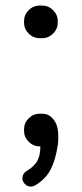

<svg xmlns="http://www.w3.org/2000/svg" viewBox="-20 -522 294 690"><path d="M66.4 -440.4V-446.3Q66.4 -468.8 83 -485.4Q99.6 -502 122.1 -502H131.8Q154.3 -502 170.9 -485.4Q187.5 -468.8 187.5 -446.3V-440.4Q187.5 -418 170.9 -401.4Q154.3 -384.8 131.8 -384.8H122.1Q99.6 -384.8 83 -401.4Q66.4 -418 66.4 -440.4ZM60.5 118.2Q60.5 102.5 75.2 92.8Q101.6 77.1 113.3 57.6Q125 38.1 125 3.9H122.1Q99.6 3.9 83 -12.7Q66.4 -29.3 66.4 -51.8V-57.6Q66.4 -80.1 83 -96.7Q99.6 -113.3 122.1 -113.3H131.8Q153.3 -113.3 168.5 -97.2Q183.6 -81.1 187.5 -57.6Q189.5 -47.9 189.5 -28.3Q189.5 -9.8 187.5 0Q179.7 52.7 162.1 86.9Q144.5 121.1 107.4 143.6Q99.6 148.4 89.8 148.4Q78.1 148.4 69.3 139.2Q60.5 129.9 60.5 118.2Z"/></svg>

Font: YuPearl-Regular
Style: Regular
Weight: 400
Designer: Max Yao
Foundry: Max-Everyday
Version: Version 1.011; ttfautohint (v1.8.3)